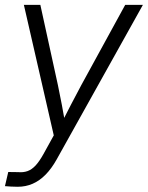

<svg xmlns="http://www.w3.org/2000/svg" viewBox="-33 -542 592 768"><path d="M-13.2 202.6 0 146 39.1 146.5Q60.5 148.4 77.4 142.3Q94.2 136.2 109.4 119.9Q124.5 103.5 140.6 74.7L182.1 -0.5L62.5 -522.5H128.4L198.7 -201.2Q207 -161.6 214.4 -122.6Q221.7 -83.5 228.5 -44.4H210.4Q230 -83.5 250.5 -122.6Q271 -161.6 292 -201.2L467.8 -522.5H538.6L193.4 96.2Q172.9 132.8 148.9 157Q125 181.2 97.4 193.1Q69.8 205.1 37.6 205.1Q23.4 205.1 11.2 204.3Q-1 203.6 -13.2 202.6Z"/></svg>

Font: Inter 28pt Light
Style: Italic
Weight: 300
Italic angle: -9.3988°
Designer: Rasmus Andersson
Foundry: rsms
Version: Version 4.001;git-66647c0bb